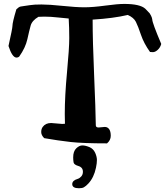

<svg xmlns="http://www.w3.org/2000/svg" viewBox="-20 -749 873 1003"><path d="M362.3 73.2Q362.3 41 378.9 25.4Q394.5 10.7 410.2 10.7Q425.8 10.7 447.3 19.5Q467.8 28.3 477.5 49.8Q486.3 70.3 486.3 86.9Q486.3 103.5 481.4 127Q470.7 178.7 441.4 210Q428.7 223.6 418 229.5Q409.2 234.4 392.6 234.4Q357.4 234.4 357.4 212.9Q357.4 212.9 357.4 211.9Q358.4 193.4 385.7 185.5Q395.5 182.6 404.3 172.9Q413.1 163.1 413.1 148.4Q413.1 134.8 405.3 127Q398.4 120.1 389.6 118.2Q366.2 111.3 364.3 99.1Q362.3 86.9 362.3 73.2ZM495.1 -83 527.3 -85.9Q542 -85.9 550.3 -74.2Q558.6 -62.5 558.6 -39.6Q558.6 -16.6 539.1 0Q413.1 0 348.1 -7.3Q283.2 -14.6 210.9 -27.3Q195.3 -43 195.3 -59.1Q195.3 -75.2 203.1 -85.9Q217.8 -106.4 247.1 -106.4L304.7 -101.6Q314.5 -101.6 319.3 -102.5L318.4 -153.3Q318.4 -247.1 330.1 -372.1Q341.8 -497.1 341.8 -550.3Q341.8 -603.5 338.9 -652.3Q321.3 -653.3 283.2 -657.7Q245.1 -662.1 211.9 -662.1L180.7 -661.1Q147.5 -641.6 140.1 -615.2Q132.8 -588.9 123 -544.4Q113.3 -500 80.1 -453.1Q74.2 -448.2 66.4 -448.2Q43.9 -448.2 24.4 -508.8Q44.9 -600.6 44.9 -612.3Q44.9 -631.8 65.4 -700.2Q78.1 -712.9 87.4 -714.8Q96.7 -716.8 106.9 -717.8Q117.2 -718.8 137.2 -722.2Q157.2 -725.6 196.8 -725.6Q236.3 -725.6 306.6 -718.3Q377 -710.9 420.9 -710.9Q464.8 -710.9 529.8 -719.7Q594.7 -728.5 628.9 -728.5Q711.9 -728.5 739.3 -703.1L761.7 -679.7Q763.7 -677.7 769 -667Q774.4 -656.2 775.4 -647.5Q775.4 -629.9 822.3 -519.5Q817.4 -501 804.2 -488.8Q791 -476.6 778.8 -476.6Q766.6 -476.6 763.7 -477.5Q731.4 -522.5 716.3 -567.4Q701.2 -612.3 689.9 -634.8Q678.7 -657.2 647.5 -670.9Q573.2 -653.3 463.9 -646.5Q463.9 -537.1 471.7 -356Q479.5 -174.8 480.5 -94.7Q480.5 -83 495.1 -83Z"/></svg>

Font: Essays1743
Style: Medium
Weight: 500
Designer: Based on the typeface in a 1743 English translation of the essays of Montaigne.  PostScript/TrueType font designed by Jo
Version: Version 002.100